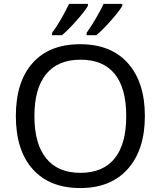

<svg xmlns="http://www.w3.org/2000/svg" viewBox="-20 -951 821 981"><path d="M215.8 -572.5Q155.8 -499 155.8 -357.7Q155.8 -216.3 215.8 -142.1Q275.9 -67.9 390.9 -67.9Q505.9 -67.9 565.4 -141.1Q625 -214.4 625 -357.7Q625 -501 565.9 -573.5Q506.8 -646 391.4 -646Q275.9 -646 215.8 -572.5ZM633.8 -627.7Q720.2 -530.3 720.2 -358.4Q720.2 -186.5 633.5 -88.4Q546.9 9.8 390.1 9.8Q233.4 9.8 147.2 -86.7Q61 -183.1 61 -358.2Q61 -533.2 146.7 -629.2Q232.4 -725.1 389.9 -725.1Q547.4 -725.1 633.8 -627.7ZM605 -931.2V-920.9Q588.9 -893.6 546.6 -845.7Q504.4 -797.9 472.2 -771H422.4V-783.2Q445.3 -814.9 471.2 -859.4Q497.1 -903.8 509.3 -931.2ZM429.2 -931.2V-920.9Q413.1 -893.6 370.8 -845.7Q328.6 -797.9 296.4 -771H246.1V-783.2Q287.1 -837.4 333 -931.2Z"/></svg>

Font: NotoSans
Style: Regular
Weight: 400
Designer: Monotype Design team
Foundry: Monotype Imaging Inc.
Version: Version 1.04